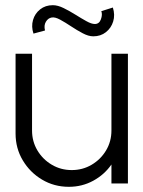

<svg xmlns="http://www.w3.org/2000/svg" viewBox="-20 -707 553 740"><path d="M40 -192.5V-500H103.5V-204Q103.5 -162 124.2 -127.2Q145 -92.5 179.8 -72Q214.5 -51.5 256.5 -51.5Q298.5 -51.5 333.2 -72Q368 -92.5 388.8 -127.2Q409.5 -162 409.5 -204V-500H473V0H409.5V-73Q382.5 -34 339.5 -10.5Q296.5 13 245.5 13Q188.5 13 142 -14.8Q95.5 -42.5 67.8 -89Q40 -135.5 40 -192.5ZM339.5 -567Q321 -567 298.8 -578.8Q276.5 -590.5 254 -605.5Q231.5 -620.5 211.8 -631.2Q192 -642 179 -639.5Q165 -637 156.8 -623Q148.5 -609 153.5 -589.5L109 -577.5Q100 -604.5 107.2 -629.8Q114.5 -655 134.8 -671Q155 -687 183.5 -687Q202.5 -687 225 -676Q247.5 -665 270.2 -650.8Q293 -636.5 312.8 -625.5Q332.5 -614.5 345.5 -614.5Q362.5 -614.5 369 -632.8Q375.5 -651 370.5 -664L415 -678Q424 -649.5 416.2 -624.2Q408.5 -599 388.2 -583Q368 -567 339.5 -567Z"/></svg>

Font: Urbanist Light
Style: Regular
Weight: 300
Designer: Corey Hu
Foundry: Corey Hu
Version: Version 1.330; ttfautohint (v1.8.4.7-5d5b)